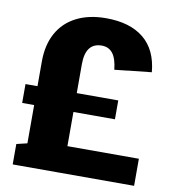

<svg xmlns="http://www.w3.org/2000/svg" viewBox="-80 -782 770 852"><g transform="rotate(10 304.5 -355.5)"><path d="M82 -472Q82 -547 111.5 -600.5Q141 -654 197 -682.5Q253 -711 330 -711Q438 -711 500 -660.5Q562 -610 571 -510L405 -492Q400 -541 382 -564.5Q364 -588 332 -588Q296 -588 277.5 -564Q259 -540 259 -491V-2H82ZM34 -92 84 -104 217 -122H581V0H34ZM28 -361H446V-276H28Z"/></g></svg>

Font: Pathway Extreme Condensed ExtraBold
Style: Regular
Weight: 800
Width: 3
Version: Version 1.001;gftools[0.9.26]